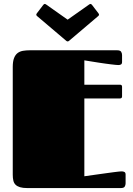

<svg xmlns="http://www.w3.org/2000/svg" viewBox="-20 -957 679 977"><path d="M409.2 -456.1V-60.1Q456.5 -66.9 496.1 -72.3Q512.7 -74.7 529.5 -76.9Q546.4 -79.1 560.5 -81.1Q574.7 -83 585 -84Q595.2 -85 599.1 -85Q607.4 -85 613.3 -81.8Q619.1 -78.6 619.1 -68.8V-23.9Q619.1 -15.1 614.7 -7.6Q610.4 0 593.8 0H119.1Q96.2 0 81.8 -4.4Q67.4 -8.8 59.1 -17.1Q50.8 -25.4 47.9 -38.1Q44.9 -50.8 44.9 -67.9V-616.2Q44.9 -644 51.3 -660.9Q57.6 -677.7 69.3 -686.8Q81.1 -695.8 97.4 -698.5Q113.8 -701.2 133.8 -701.2H575.2Q591.8 -701.2 596.4 -693.6Q601.1 -686 601.1 -676.8V-642.1Q601.1 -632.3 595.9 -629.2Q590.8 -626 582.5 -626Q577.6 -626 567.6 -627Q557.6 -627.9 544.4 -629.6Q531.2 -631.3 516.1 -633.3Q501 -635.3 485.8 -637.7Q450.7 -643.1 409.2 -649.9V-525.9H590.8Q601.1 -525.9 601.1 -515.6V-466.8Q601.1 -456.1 590.8 -456.1ZM433.6 -934.1Q435.5 -935.1 437 -936Q438.5 -937 439.9 -937Q444.3 -937 448.2 -932.1L481 -889.2Q483.9 -885.3 483.9 -882.3Q483.9 -878.4 479.5 -875L331.1 -749Q329.6 -748 328.1 -747.1Q326.7 -746.1 324.2 -746.1Q321.8 -746.1 320.3 -747.1Q318.8 -748 317.4 -749L168.9 -875Q164.6 -878.4 164.6 -882.3Q164.6 -885.3 167.5 -889.2L200.2 -932.1Q202.6 -935.1 204.3 -936Q206.1 -937 208.5 -937Q210 -937 211.4 -936Q212.9 -935.1 214.8 -934.1L324.2 -856.9Z"/></svg>

Font: Fascinate
Style: Regular
Weight: 900
Designer: Astigmatic (AOETI)
Foundry: Astigmatic (AOETI)
Version: Version 1.000